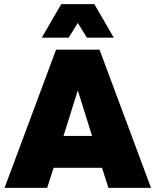

<svg xmlns="http://www.w3.org/2000/svg" viewBox="-20 -908 752 928"><path d="M504 0 473 -97H239L208 0H2L251 -668H461L710 0ZM356 -471 287 -251H425ZM400 -726 356 -797 312 -726H182L276 -888H436L530 -726Z"/></svg>

Font: Celebes Black
Style: Regular
Weight: 900
Designer: Anugrah Pasau
Foundry: Lafontype
Version: Version 1.000; ttfautohint (v1.8.4)